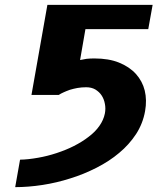

<svg xmlns="http://www.w3.org/2000/svg" viewBox="-20 -770 690 790"><path d="M309.5 -523 331.5 -650H590L608 -750H175L109.5 -379.5H222Q230 -385 241.5 -390Q251 -394.5 267.5 -400.5Q282.5 -405 298.5 -408Q316 -411 334.5 -411Q356 -411 372 -402Q389 -391.5 398 -377.5Q408 -362.5 411.5 -343Q415.5 -323.5 411.5 -303Q406 -276 389 -252Q372 -227.5 344.5 -207Q319 -187 283.5 -169Q252 -153 212.5 -140Q174.5 -127.5 137 -121Q95.5 -113.5 62.5 -113L42.5 0Q96.5 0 155 -9Q213.5 -18 269.5 -36Q323.5 -52.5 377.5 -80Q430.5 -107 470.5 -141Q511 -174.5 540 -218.5Q568 -262 577 -313Q585 -358 575.5 -397.5Q566 -436 539 -466Q512 -495.5 469.5 -512.5Q427.5 -529.5 368.5 -529.5Q351 -529.5 336.5 -528Q319 -525 309.5 -523Z"/></svg>

Font: B612
Style: Regular
Weight: 700
Italic angle: -10°
Designer: Nicolas Chauveau, Thomas Paillot, Jonathan Favre-Lamarine, Jean-Luc Vinot
Foundry: AIRBUS
Version: Version 1.008